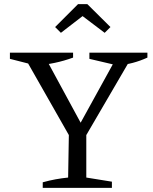

<svg xmlns="http://www.w3.org/2000/svg" viewBox="-20 -910 743 930"><path d="M335 -218 104 -624V-645H192L384 -291H357L552 -645H613L614 -626L376 -218ZM187 0V-27Q219 -36 249.5 -41.5Q280 -47 310 -50L314 -285H398V-50L522 -30V0ZM153 -593 28 -625V-655H334V-631Q290 -615 245 -605.5Q200 -596 153 -593ZM549 -593 413 -625V-655H694V-631Q659 -615 623 -605.5Q587 -596 549 -593ZM403 -890 515 -779 487 -751 380 -832 275 -751 247 -779 358 -890Z"/></svg>

Font: Piazzolla Thin
Style: Regular
Weight: 400
Version: Version 2.001